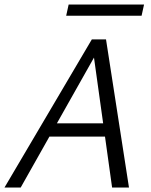

<svg xmlns="http://www.w3.org/2000/svg" viewBox="-21 -833 673 853"><path d="M477 0 391 -617H419L71 0H-1L387 -658H450L552 0ZM158 -226 191 -285H465L482 -226ZM273 -763 284 -813H619L608 -763Z"/></svg>

Font: Ysabeau
Style: Italic
Weight: 400
Italic angle: -12°
Designer: Christian Thalmann (Catharsis Fonts)
Version: Version 2.000;gftools[0.9.27.dev2+g8671c4b]